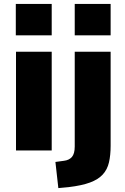

<svg xmlns="http://www.w3.org/2000/svg" viewBox="-20 -771 639 984"><path d="M61 -590V-751H245V-590ZM62 0V-506H245V0ZM363 -590V-751H547V-590ZM279 193 264 59 308 53Q334 50 348.5 33.5Q363 17 363 -20V-506H547V-24Q547 24 538.5 61Q530 98 506.5 123.5Q483 149 441 164.5Q399 180 332 188Z"/></svg>

Font: Nunito Sans 7pt SemiCondensed Black
Style: Regular
Weight: 900
Width: 4
Designer: Vernon Adams
Foundry: Vernon Adams
Version: Version 3.101;gftools[0.9.27]